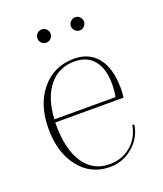

<svg xmlns="http://www.w3.org/2000/svg" viewBox="-117 -677 653 767"><g transform="rotate(-20 209.0 -293.0)"><path d="M151 -542Q138 -542 130 -550Q122 -558 122 -570Q122 -582 130 -590Q138 -598 151 -598Q162 -598 170 -589.5Q178 -581 178 -570Q178 -559 170 -550.5Q162 -542 151 -542ZM293 -542Q281 -542 272.5 -550.5Q264 -559 264 -570Q264 -581 272.5 -589.5Q281 -598 293 -598Q304 -598 312 -589.5Q320 -581 320 -570Q320 -559 312 -550.5Q304 -542 293 -542ZM220 12Q139 12 89.5 -51Q40 -114 40 -215Q40 -317 92.5 -380.5Q145 -444 231 -444Q296 -444 331.5 -398Q367 -352 367 -269Q367 -248 364 -230H74V-220Q74 -115 113 -57Q152 1 222 1Q275 1 313 -31Q351 -63 360 -116L368 -114Q360 -60 317.5 -24Q275 12 220 12ZM229 -433Q161 -433 120.5 -382.5Q80 -332 75 -243H335Q340 -270 340 -297Q340 -363 311 -398Q282 -433 229 -433Z"/></g></svg>

Font: Arapey Thin-Display
Style: Regular
Weight: 100
Designer: Eduardo Rodriguez Tunni
Foundry: Eduardo Rodriguez Tunni
Version: Version 4.000